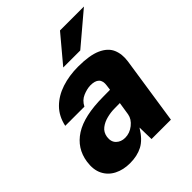

<svg xmlns="http://www.w3.org/2000/svg" viewBox="-203 -847 981 981"><g transform="rotate(-45 287.0 -356.5)"><path d="M168 10Q119.5 10 82.8 -8.8Q46 -27.5 28 -63.5Q10 -99.5 17.5 -151.5Q30 -236 101.2 -281.5Q172.5 -327 309.5 -327.5L360.5 -328L364 -354.5Q373.5 -416 304 -415Q279 -414 250.8 -402Q222.5 -390 207 -359.5H68.5Q80.5 -417 117.5 -454Q154.5 -491 209.2 -509Q264 -527 329 -527Q411.5 -527 457.2 -506.5Q503 -486 518.8 -449.5Q534.5 -413 527.5 -365L472.5 0H332.5L330.5 -85Q297.5 -30.5 258.8 -10.2Q220 10 168 10ZM242 -99.5Q275.5 -99.5 303.8 -122Q332 -144.5 337 -174L348 -244.5L307.5 -244Q282.5 -244 254.2 -237Q226 -230 205 -213.8Q184 -197.5 179.5 -169Q175 -136 193.8 -117.8Q212.5 -99.5 242 -99.5ZM394 -723H567L395 -577.5H272Z"/></g></svg>

Font: Public Sans ExtraBold
Style: Italic
Weight: 800
Italic angle: -8°
Designer: The Public Sans project authors (U.S. Web Design System). Libre Franklin designed by Pablo Impallari and Rodrigo Fuenzal
Version: Version 1.007; ttfautohint (v1.8.1) -l 8 -r 50 -G 200 -x 14 